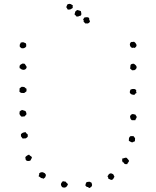

<svg xmlns="http://www.w3.org/2000/svg" viewBox="-20 -946 804 989"><path d="M673.8 -699.2Q666 -701.2 665 -700.2Q664.1 -699.2 662.1 -699.2Q653.3 -701.2 649.9 -710.9Q646.5 -720.7 654.3 -728.5Q657.2 -730.5 662.1 -730Q667 -729.5 669.9 -731.4Q677.7 -726.6 681.6 -718.8Q687.5 -708 673.8 -699.2ZM86.9 -726.6Q90.8 -726.6 94.7 -728Q98.6 -729.5 102.5 -727.5Q112.3 -723.6 113.3 -722.7Q116.2 -713.9 115.2 -711.9Q114.3 -710 115.2 -707Q107.4 -695.3 91.8 -697.3Q89.8 -698.2 86.9 -700.7Q84 -703.1 82 -705.1Q80.1 -715.8 84 -719.7ZM660.2 -584Q658.2 -585.9 655.8 -588.4Q653.3 -590.8 650.4 -592.8Q651.4 -606.4 652.3 -610.4Q653.3 -614.3 658.2 -616.2Q660.2 -617.2 664.6 -617.7Q668.9 -618.2 671.9 -616.2Q673.8 -615.2 678.7 -610.4Q683.6 -605.5 683.6 -600.6Q684.6 -596.7 681.2 -591.8Q677.7 -586.9 672.9 -585Q670.9 -584 667.5 -584.5Q664.1 -585 660.2 -584ZM80.1 -595.7Q82 -598.6 81.1 -601.6Q80.1 -604.5 81.1 -607.4Q86.9 -615.2 89.8 -615.2Q94.7 -619.1 98.6 -618.7Q102.5 -618.2 107.4 -617.2Q113.3 -608.4 114.7 -606Q116.2 -603.5 117.2 -601.6Q117.2 -593.8 110.8 -589.4Q104.5 -585 96.7 -586.9Q90.8 -587.9 87.9 -590.8Q85 -593.8 80.1 -595.7ZM681.6 -482.4Q680.7 -476.6 681.2 -473.6Q681.6 -470.7 683.6 -466.8Q675.8 -464.8 674.8 -459Q667 -456.1 658.7 -459.5Q650.4 -462.9 648.4 -470.7Q648.4 -474.6 649.4 -477.1Q650.4 -479.5 652.3 -484.4Q662.1 -488.3 665.5 -487.8Q668.9 -487.3 673.8 -487.3ZM80.1 -473.6Q81.1 -479.5 80.6 -481.9Q80.1 -484.4 81.1 -491.2Q90.8 -499 91.8 -499Q105.5 -499 108.4 -495.1Q111.3 -491.2 116.2 -489.3Q117.2 -483.4 116.2 -475.6Q112.3 -473.6 110.4 -471.2Q108.4 -468.8 103.5 -466.8Q95.7 -467.8 93.3 -467.3Q90.8 -466.8 87.9 -467.8ZM116.2 -356.4Q110.4 -351.6 107.4 -346.7Q101.6 -346.7 98.1 -345.7Q94.7 -344.7 89.8 -345.7Q87.9 -348.6 85.4 -350.6Q83 -352.5 81.1 -357.4Q79.1 -360.4 80.6 -362.8Q82 -365.2 80.1 -370.1Q87.9 -377.9 89.4 -377.4Q90.8 -377 92.8 -379.9Q96.7 -377.9 102.1 -377Q107.4 -376 111.3 -374Q117.2 -362.3 116.2 -360.4Q115.2 -358.4 116.2 -356.4ZM677.7 -327.1Q672.9 -327.1 668 -326.7Q663.1 -326.2 658.2 -327.1Q651.4 -335 651.9 -335.9Q652.3 -336.9 651.4 -337.9Q648.4 -344.7 651.4 -350.1Q654.3 -355.5 659.2 -357.4Q663.1 -359.4 668 -357.9Q672.9 -356.4 677.7 -355.5Q679.7 -350.6 682.1 -348.1Q684.6 -345.7 683.6 -340.8Q682.6 -336.9 680.2 -334.5Q677.7 -332 677.7 -327.1ZM96.7 -232.4Q88.9 -242.2 87.9 -244.1V-254.9Q93.8 -260.7 98.6 -262.7Q103.5 -264.6 111.3 -265.6Q117.2 -256.8 118.7 -256.8Q120.1 -256.8 122.1 -254.9Q125 -243.2 121.1 -239.7Q117.2 -236.3 113.3 -233.4Q108.4 -233.4 104.5 -232.9Q100.6 -232.4 96.7 -232.4ZM674.8 -217.8Q669.9 -217.8 667.5 -215.3Q665 -212.9 661.1 -212.9Q656.2 -212.9 652.3 -215.8Q648.4 -218.8 643.6 -220.7Q643.6 -235.4 646 -237.8Q648.4 -240.2 650.4 -244.1Q660.2 -246.1 668.9 -244.1Q670.9 -240.2 672.4 -238.3Q673.8 -236.3 675.8 -234.4Q675.8 -227.5 675.3 -225.1Q674.8 -222.7 674.8 -217.8ZM110.4 -136.7Q119.1 -146.5 129.9 -149.4Q133.8 -143.6 138.7 -141.6Q143.6 -139.6 144.5 -133.8Q137.7 -120.1 136.7 -119.1Q130.9 -116.2 124.5 -116.7Q118.2 -117.2 116.2 -119.1Q112.3 -121.1 111.8 -126.5Q111.3 -131.8 110.4 -136.7ZM607.4 -127.9Q618.2 -130.9 623 -132.8Q627.9 -134.8 632.8 -132.8Q642.6 -121.1 643.6 -120.1Q644.5 -119.1 643.6 -113.3Q641.6 -110.4 639.2 -107.9Q636.7 -105.5 635.7 -100.6Q629.9 -100.6 626.5 -100.6Q623 -100.6 621.1 -102.5Q619.1 -104.5 617.7 -107.4Q616.2 -110.4 612.3 -110.4Q610.4 -114.3 609.4 -116.7Q608.4 -119.1 610.4 -124ZM216.8 -44.9Q213.9 -32.2 210.9 -30.8Q208 -29.3 205.1 -25.4Q201.2 -27.3 198.2 -27.8Q195.3 -28.3 190.4 -29.3Q188.5 -33.2 184.6 -34.7Q180.7 -36.1 178.7 -38.1Q179.7 -42 181.2 -44.9Q182.6 -47.9 181.6 -52.7Q189.5 -60.5 201.2 -58.6Q207 -54.7 208.5 -54.7Q210 -54.7 210.9 -53.7ZM538.1 -25.4Q538.1 -30.3 536.6 -33.2Q535.2 -36.1 533.2 -39.1Q537.1 -41 537.6 -43.5Q538.1 -45.9 540 -47.9Q542 -49.8 545.4 -51.8Q548.8 -53.7 553.7 -52.7Q563.5 -48.8 563.5 -47.9Q563.5 -46.9 564.5 -45.9Q570.3 -35.2 569.3 -34.7Q568.4 -34.2 567.4 -32.2Q562.5 -22.5 561.5 -22.5Q552.7 -16.6 547.9 -21.5ZM330.1 2Q326.2 14.6 318.4 18.6Q310.5 22.5 299.8 17.6Q297.9 13.7 295.9 11.2Q293.9 8.8 293.9 3.9Q293.9 -1 297.4 -5.4Q300.8 -9.8 303.7 -12.7Q307.6 -11.7 311.5 -11.2Q315.4 -10.7 319.3 -9.8Q321.3 -4.9 324.2 -2.9Q327.1 -1 330.1 2ZM453.1 -2.9Q451.2 0 453.1 2.4Q455.1 4.9 454.1 8.8Q453.1 13.7 449.7 16.6Q446.3 19.5 441.4 22.5Q436.5 21.5 434.6 18.6Q432.6 15.6 427.7 17.6Q425.8 14.6 423.8 13.7Q421.9 12.7 419.9 9.8Q420.9 1 422.4 -1.5Q423.8 -3.9 425.8 -7.8Q429.7 -8.8 433.6 -9.3Q437.5 -9.8 442.4 -9.8Q449.2 -4.9 450.7 -4.9Q452.1 -4.9 453.1 -2.9ZM329.1 -896.5Q327.1 -899.4 325.2 -903.3Q323.2 -907.2 321.3 -909.2Q325.2 -918.9 326.2 -921.4Q327.1 -923.8 331.1 -924.8Q338.9 -927.7 344.7 -924.8Q350.6 -921.9 355.5 -918Q353.5 -914.1 354.5 -910.2Q355.5 -906.2 353.5 -904.3Q342.8 -896.5 338.4 -897Q334 -897.5 329.1 -896.5ZM363.3 -874Q367.2 -877 367.2 -885.7Q370.1 -887.7 372.1 -890.1Q374 -892.6 377.9 -894.5Q382.8 -893.6 387.2 -892.1Q391.6 -890.6 396.5 -888.7Q398.4 -882.8 398.4 -879.9Q398.4 -877 399.4 -871.1Q396.5 -870.1 395.5 -866.2Q394.5 -862.3 389.6 -864.3Q384.8 -861.3 381.3 -860.8Q377.9 -860.4 373 -861.3Q371.1 -866.2 368.2 -867.7Q365.2 -869.1 363.3 -874ZM414.1 -855.5Q421.9 -857.4 428.7 -857.4Q435.5 -857.4 439.5 -852.5Q438.5 -845.7 440.4 -843.3Q442.4 -840.8 443.4 -834Q441.4 -832 439.5 -829.6Q437.5 -827.1 434.6 -826.2Q431.6 -824.2 428.2 -825.2Q424.8 -826.2 421.9 -824.2Q413.1 -830.1 413.1 -832.5Q413.1 -835 410.2 -834Q411.1 -835.9 411.1 -840.3Q411.1 -844.7 407.2 -846.7Q411.1 -848.6 411.6 -851.1Q412.1 -853.5 414.1 -855.5Z"/></svg>

Font: Codystar
Style: Light
Weight: 300
Version: Version 1.000